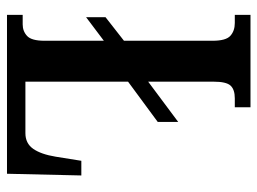

<svg xmlns="http://www.w3.org/2000/svg" viewBox="-116 -638 754 563"><g transform="rotate(90 261.5 -357.0)"><path d="M24 0V-46H52Q72 -46 86 -59Q100 -72 100 -110V-284L31 -232V-289L100 -343V-603Q100 -642 85.5 -655Q71 -668 48 -668H24V-714H295V-668H269Q243 -668 231.5 -655.5Q220 -643 220 -606V-414L338 -502V-442L220 -355V-54H371Q401 -54 417 -77Q433 -100 440 -143L452 -218H495L490 0Z"/></g></svg>

Font: Noto Serif ExtraCondensed SemiBold
Style: Regular
Weight: 600
Width: 2
Designer: Monotype Design Team
Foundry: Monotype Imaging Inc.
Version: Version 2.015; ttfautohint (v1.8.4.7-5d5b)